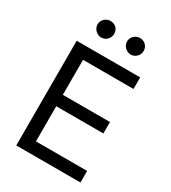

<svg xmlns="http://www.w3.org/2000/svg" viewBox="-216 -1014 999 1123"><g transform="rotate(30 283.5 -453.0)"><path d="M78.1 -707H506.8V-628.9H166V-392.6H484.4V-315.4H166V-78.1H511.7V0H78.1ZM135.7 -850.6Q135.7 -866.2 143.6 -878.9Q151.4 -891.6 164.1 -898.9Q176.8 -906.2 191.4 -906.2Q208 -906.2 220.7 -899.4Q233.4 -892.6 240.7 -879.9Q248 -867.2 248 -850.6Q248 -835.9 240.7 -823.2Q233.4 -810.5 220.7 -802.7Q208 -794.9 191.4 -794.9Q177.7 -794.9 164.6 -802.7Q151.4 -810.5 143.6 -823.7Q135.7 -836.9 135.7 -850.6ZM335 -850.6Q335 -866.2 342.8 -878.9Q350.6 -891.6 363.8 -898.9Q377 -906.2 391.6 -906.2Q407.2 -906.2 419.9 -898.9Q432.6 -891.6 439.9 -878.9Q447.3 -866.2 447.3 -850.6Q447.3 -835.9 439.9 -823.2Q432.6 -810.5 419.9 -802.7Q407.2 -794.9 391.6 -794.9Q377 -794.9 363.8 -802.7Q350.6 -810.5 342.8 -823.7Q335 -836.9 335 -850.6Z"/></g></svg>

Font: Pretendard JP Variable
Style: Regular
Weight: 400
Designer: Base glyphs from Inter by Rasmus Andersson; Hangul glyphs from Noto Sans CJK(Source Han Sans) by Jang Soo-young and Kang
Foundry: Kil Hyung-jin
Version: Version 1.307;Glyphs 3.2 (3192)